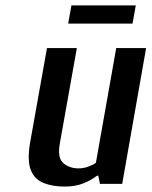

<svg xmlns="http://www.w3.org/2000/svg" viewBox="-20 -677 558 707"><path d="M218 10Q174 10 141 -3Q108 -16 94 -49.5Q80 -83 90 -147L153 -500H263L200 -147Q191 -95 213.5 -76Q236 -57 269 -57Q288 -57 305.5 -63.5Q323 -70 333 -77L408 -500H518L430 0H348L342 -30H337Q317 -14 287.5 -2Q258 10 218 10ZM231 -590 243 -657H480L468 -590Z"/></svg>

Font: Cuprum SemiBold
Style: Italic
Weight: 600
Italic angle: -10°
Version: Version 3.000